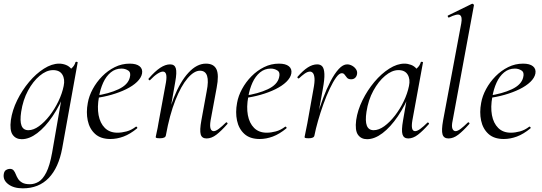

<svg xmlns="http://www.w3.org/2000/svg" viewBox="-38 -746 2955 1047"><path d="M86.4 281Q36.4 281 6.8 258.3Q-22.8 235.6 -17.4 203Q-14.8 186.8 -4.7 180.8Q5.4 174.8 15.8 174.8Q29.4 174.8 36.4 183.4Q43.4 192 48.1 204.4Q52.8 216.8 60.5 229.1Q68.2 241.4 83.2 250Q98.2 258.6 125.4 258.6Q149 258.6 171.9 245.5Q194.8 232.4 214.1 195.1Q233.4 157.8 246.2 86.4L301 -229L318 -246Q288.4 -170.4 248.4 -111.6Q208.4 -52.8 165 -19.9Q121.6 13 80.6 13Q48.2 13 31.1 -11.1Q14 -35.2 21.2 -91Q29 -145.2 55.7 -199.5Q82.4 -253.8 120.5 -299.1Q158.6 -344.4 201.7 -371.7Q244.8 -399 284.4 -399Q302.8 -399 320.6 -392.3Q338.4 -385.6 351.1 -370.3Q363.8 -355 365.8 -330.4L323.4 -357Q335.6 -359 352.1 -373.4Q368.6 -387.8 373.6 -407Q375.6 -410 381.1 -408.8Q386.6 -407.6 385.6 -405.6L301.2 62.6Q281.6 168.6 227.5 224.8Q173.4 281 86.4 281ZM116.6 -36Q144.6 -36 174.6 -57.8Q204.6 -79.6 232.3 -115.2Q260 -150.8 280.5 -193.5Q301 -236.2 309.2 -277Q317.2 -314 302 -339.2Q286.8 -364.4 249.2 -363.6Q214.2 -362.8 178.1 -332.6Q142 -302.4 114.6 -251.6Q87.2 -200.8 77.4 -136Q69.8 -85.8 79.4 -60.9Q89 -36 116.6 -36Z M564.2 12Q511 12 480.5 -15.8Q450 -43.6 440.5 -88.6Q431 -133.6 440.8 -185Q447.2 -222.4 467.8 -260.5Q488.4 -298.6 519.2 -329.9Q550 -361.2 588.2 -380.1Q626.4 -399 669.4 -399Q705.6 -399 723.3 -384.6Q741 -370.2 736.6 -345Q732 -321.4 709.2 -299.4Q686.4 -277.4 650.1 -259.6Q613.8 -241.8 569.3 -229.1Q524.8 -216.4 477.2 -210.6L479.2 -223.6Q555.8 -234.6 608.2 -259.3Q660.6 -284 670 -324Q677.2 -350.8 661.1 -361.4Q645 -372 624.6 -372Q591.2 -372 565.9 -351.1Q540.6 -330.2 524.7 -295.2Q508.8 -260.2 501.8 -218Q491.4 -162.2 499.6 -118.2Q507.8 -74.2 533.8 -48.3Q559.8 -22.4 602.4 -22.4Q626.2 -22.4 652.3 -29.4Q678.4 -36.4 702.8 -55Q705.6 -57 709.1 -53Q712.6 -49 709.8 -46.2Q671.8 -14.8 635.7 -1.4Q599.6 12 564.2 12Z M1088.6 9Q1062.8 9 1056.5 -13.2Q1050.2 -35.4 1060 -89L1089 -248Q1111.8 -360.4 1052.4 -360.4Q1020.4 -360.4 985 -319.2Q949.6 -278 918.2 -198.9Q886.8 -119.8 866.4 -7.2L854 -8.2Q874.8 -124.8 909.7 -212.9Q944.6 -301 990.1 -350Q1035.6 -399 1085 -399Q1127.8 -399 1142.4 -368.2Q1157 -337.4 1143.4 -267L1110.4 -89Q1105.4 -58.6 1110.3 -44.7Q1115.2 -30.8 1127.4 -30.8Q1138.4 -30.8 1155.4 -43.6Q1172.4 -56.4 1193.2 -77Q1196.2 -81 1200.6 -77Q1205 -73 1201.2 -69Q1168.6 -32 1142 -11.5Q1115.4 9 1088.6 9ZM834.4 8Q820.2 8 815.6 6.3Q811 4.6 811 1.6Q811 -1.6 816.5 -24.8Q822 -48 826 -74L867 -297Q876.8 -355.6 850.4 -355.6Q838.8 -355.6 820.7 -344Q802.6 -332.4 781.2 -310Q778.2 -306 773.8 -310.5Q769.4 -315 773.2 -318.2Q806.8 -357.2 835.4 -376.1Q864 -395 889.6 -395Q914.4 -395 920.8 -373.3Q927.2 -351.6 917.6 -299.4L866.4 -7.2Q863.8 8 834.4 8Z M1378.2 12Q1325 12 1294.5 -15.8Q1264 -43.6 1254.5 -88.6Q1245 -133.6 1254.8 -185Q1261.2 -222.4 1281.8 -260.5Q1302.4 -298.6 1333.2 -329.9Q1364 -361.2 1402.2 -380.1Q1440.4 -399 1483.4 -399Q1519.6 -399 1537.3 -384.6Q1555 -370.2 1550.6 -345Q1546 -321.4 1523.2 -299.4Q1500.4 -277.4 1464.1 -259.6Q1427.8 -241.8 1383.3 -229.1Q1338.8 -216.4 1291.2 -210.6L1293.2 -223.6Q1369.8 -234.6 1422.2 -259.3Q1474.6 -284 1484 -324Q1491.2 -350.8 1475.1 -361.4Q1459 -372 1438.6 -372Q1405.2 -372 1379.9 -351.1Q1354.6 -330.2 1338.7 -295.2Q1322.8 -260.2 1315.8 -218Q1305.4 -162.2 1313.6 -118.2Q1321.8 -74.2 1347.8 -48.3Q1373.8 -22.4 1416.4 -22.4Q1440.2 -22.4 1466.3 -29.4Q1492.4 -36.4 1516.8 -55Q1519.6 -57 1523.1 -53Q1526.6 -49 1523.8 -46.2Q1485.8 -14.8 1449.7 -1.4Q1413.6 12 1378.2 12Z M1676.6 -7.2 1666.6 -8.2Q1675 -53.2 1689.6 -105.7Q1704.2 -158.2 1723.3 -209.2Q1742.4 -260.2 1764.2 -302.3Q1786 -344.4 1809.2 -369.7Q1832.4 -395 1855 -395Q1868.6 -395 1882 -387.7Q1895.4 -380.4 1903.6 -368Q1911.8 -355.6 1908.8 -341Q1906.2 -328 1897.8 -320.8Q1889.4 -313.6 1876.8 -313.6Q1861.8 -313.6 1854.4 -321.9Q1847 -330.2 1841.5 -338.5Q1836 -346.8 1825.8 -346.8Q1811.6 -346.8 1794.8 -323.3Q1778 -299.8 1759.9 -261.6Q1741.8 -223.4 1725.5 -177.9Q1709.2 -132.4 1696.3 -87.4Q1683.4 -42.4 1676.6 -7.2ZM1645.4 8Q1631.2 8 1627 6.3Q1622.8 4.6 1622.8 1.6Q1622.8 -1.6 1628.4 -26.4Q1634 -51.2 1638 -74L1671 -258.6Q1678.8 -298.8 1677 -319.3Q1675.2 -339.8 1668.3 -347.7Q1661.4 -355.6 1652.6 -355.6Q1638.8 -355.6 1622.7 -344Q1606.6 -332.4 1592.4 -318.8Q1590 -316.4 1586 -320.1Q1582 -323.8 1584.4 -327Q1614 -361.2 1640.2 -378.1Q1666.4 -395 1692 -395Q1710 -395 1719.8 -383.4Q1729.6 -371.8 1730.9 -342.8Q1732.2 -313.8 1722.4 -261L1676.6 -7.2Q1674.4 8 1645.4 8Z M1963.6 13Q1931.2 13 1914.1 -11.1Q1897 -35.2 1904.2 -91Q1912 -145.2 1938.7 -199.5Q1965.4 -253.8 2003.5 -299.1Q2041.6 -344.4 2084.7 -371.7Q2127.8 -399 2167.4 -399Q2185.8 -399 2203.6 -392.3Q2221.4 -385.6 2234.1 -370.3Q2246.8 -355 2248.8 -330.4L2206.4 -357Q2218.6 -359 2235.1 -373.4Q2251.6 -387.8 2256.6 -407Q2258.6 -410 2264.1 -408.8Q2269.6 -407.6 2268.6 -405.6L2210.6 -89Q2200.8 -30.8 2225.6 -30.8Q2237.2 -30.8 2254.4 -43.5Q2271.6 -56.2 2292.4 -77Q2295.4 -80 2299.4 -76Q2303.4 -72 2300.4 -69Q2267.8 -32 2241.1 -11.5Q2214.4 9 2188.4 9Q2163.6 9 2156.9 -12.9Q2150.2 -34.8 2159.8 -89L2184 -229L2201 -246Q2171.4 -170.4 2131.4 -111.6Q2091.4 -52.8 2048 -19.9Q2004.6 13 1963.6 13ZM1999.6 -36Q2027.6 -36 2057.6 -57.8Q2087.6 -79.6 2115.3 -115.2Q2143 -150.8 2163.5 -193.5Q2184 -236.2 2192.2 -277Q2200.2 -314 2185 -339.2Q2169.8 -364.4 2132.6 -363.6Q2098.2 -362.8 2062 -332.6Q2025.8 -302.4 1998 -251.6Q1970.2 -200.8 1960.4 -136Q1952.8 -85.8 1962.4 -60.9Q1972 -36 1999.6 -36Z M2407.8 9Q2381.8 9 2375.2 -13.2Q2368.6 -35.4 2378.2 -89L2477.4 -619.4Q2483.8 -654.6 2470.1 -663.8Q2456.4 -673 2410.6 -650.6Q2406.6 -648.8 2404.2 -654.8Q2401.8 -660.8 2405.8 -661.8L2535.2 -725Q2539.4 -727 2543.4 -723Q2547.4 -719 2546.4 -717L2430.4 -89Q2423.6 -58.6 2429 -44.7Q2434.4 -30.8 2446.4 -30.8Q2457.4 -30.8 2474.4 -43.6Q2491.4 -56.4 2512.2 -77Q2516.2 -81 2520.2 -77Q2524.2 -73 2520.2 -69Q2487.6 -32 2461 -11.5Q2434.4 9 2407.8 9Z M2709.2 12Q2656 12 2625.5 -15.8Q2595 -43.6 2585.5 -88.6Q2576 -133.6 2585.8 -185Q2592.2 -222.4 2612.8 -260.5Q2633.4 -298.6 2664.2 -329.9Q2695 -361.2 2733.2 -380.1Q2771.4 -399 2814.4 -399Q2850.6 -399 2868.3 -384.6Q2886 -370.2 2881.6 -345Q2877 -321.4 2854.2 -299.4Q2831.4 -277.4 2795.1 -259.6Q2758.8 -241.8 2714.3 -229.1Q2669.8 -216.4 2622.2 -210.6L2624.2 -223.6Q2700.8 -234.6 2753.2 -259.3Q2805.6 -284 2815 -324Q2822.2 -350.8 2806.1 -361.4Q2790 -372 2769.6 -372Q2736.2 -372 2710.9 -351.1Q2685.6 -330.2 2669.7 -295.2Q2653.8 -260.2 2646.8 -218Q2636.4 -162.2 2644.6 -118.2Q2652.8 -74.2 2678.8 -48.3Q2704.8 -22.4 2747.4 -22.4Q2771.2 -22.4 2797.3 -29.4Q2823.4 -36.4 2847.8 -55Q2850.6 -57 2854.1 -53Q2857.6 -49 2854.8 -46.2Q2816.8 -14.8 2780.7 -1.4Q2744.6 12 2709.2 12Z"/></svg>

Font: Cormorant Infant Light
Style: Italic
Weight: 300
Italic angle: -10°
Designer: Christian Thalmann (Catharsis Fonts)
Foundry: Catharsis Fonts
Version: Version 4.001